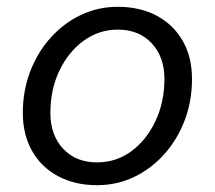

<svg xmlns="http://www.w3.org/2000/svg" viewBox="-20 -528 631 564"><path d="M47 -196Q47 -261 68.5 -317.5Q90 -374 128.5 -417Q167 -460 217.5 -484Q268 -508 326 -508Q392 -508 441 -481.5Q490 -455 517 -407.5Q544 -360 544 -296Q544 -231 522.5 -174.5Q501 -118 462.5 -75Q424 -32 373.5 -8Q323 16 265 16Q200 16 150.5 -10.5Q101 -37 74 -85Q47 -133 47 -196ZM265 -51Q321 -51 365.5 -83.5Q410 -116 436.5 -172Q463 -228 463 -296Q463 -361 425.5 -401Q388 -441 326 -441Q271 -441 226 -408.5Q181 -376 154.5 -320.5Q128 -265 128 -196Q128 -131 165.5 -91Q203 -51 265 -51Z"/></svg>

Font: Wix Madefor Text
Style: Italic
Weight: 400
Italic angle: -12°
Designer: Dalton Maag Ltd
Foundry: Dalton Maag Ltd
Version: Version 3.100